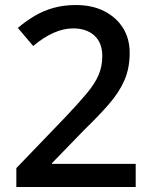

<svg xmlns="http://www.w3.org/2000/svg" viewBox="-20 -744 618 764"><path d="M520 0H45V-75L244 -282Q295 -336 326.5 -374Q358 -412 372.5 -446Q387 -480 387 -521Q387 -574 355.5 -602.5Q324 -631 271 -631Q233 -631 193.5 -613.5Q154 -596 112 -561L51 -633Q83 -660 117.5 -680.5Q152 -701 192.5 -712.5Q233 -724 282 -724Q347 -724 395 -699.5Q443 -675 469.5 -632.5Q496 -590 496 -534Q496 -473 475.5 -425.5Q455 -378 415 -331.5Q375 -285 317 -229L187 -95V-92H520Z"/></svg>

Font: Noto Sans Hebrew Thin Medium
Style: Regular
Weight: 500
Version: Version 3.001